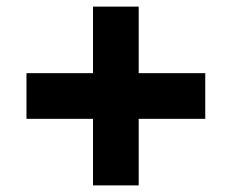

<svg xmlns="http://www.w3.org/2000/svg" viewBox="-20 -643 700 580"><path d="M261 -284H60V-422H261V-623H399V-422H600V-284H399V-83H261Z"/></svg>

Font: Application
Style: Bold
Weight: 700
Designer: Wei Huang
Foundry: Wei Huang
Version: Version 0.012